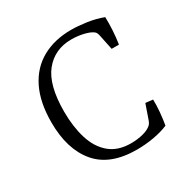

<svg xmlns="http://www.w3.org/2000/svg" viewBox="-138 -694 797 820"><g transform="rotate(-30 260.0 -284.0)"><path d="M308 8Q176 8 112.5 -67.5Q49 -143 49 -275Q49 -374 82 -441Q115 -508 176 -542Q237 -576 320 -576Q352 -576 394 -570Q436 -564 473 -550Q474 -520 472 -485.5Q470 -451 465 -419H429L413 -496Q411 -505 407 -510.5Q403 -516 395 -520Q382 -528 355.5 -534Q329 -540 299 -540Q217 -540 168 -479.5Q119 -419 119 -288Q119 -214 137 -155Q155 -96 195 -62Q235 -28 300 -28Q326 -28 352 -33.5Q378 -39 394 -50Q402 -55 406 -61Q410 -67 413 -75L438 -147L474 -143Q475 -115 472 -82Q469 -49 464 -20Q434 -7 392.5 0.5Q351 8 308 8Z"/></g></svg>

Font: Rasa Light
Style: Regular
Weight: 300
Designer: Anna Giedrys (Yrsa+Rasa design), David Brezina (Yrsa art-direction, Rasa art-direction, design)
Foundry: Rosetta Type Foundry
Version: Version 2.004